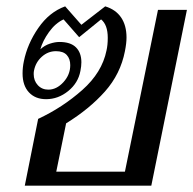

<svg xmlns="http://www.w3.org/2000/svg" viewBox="-20 -584 608 604"><path d="M100 -210Q177 -246 239 -301Q301 -356 315 -425Q319 -442 319 -465Q319 -506 298 -523L229 -467L180 -523Q154 -511 134 -483Q114 -455 107 -429Q120 -441 136.5 -446.5Q153 -452 167 -452Q202 -452 219 -435Q236 -418 236 -388Q236 -376 233 -361Q226 -323 194.5 -297.5Q163 -272 125 -272Q91 -272 71 -293.5Q51 -315 51 -353Q51 -372 55 -391Q66 -446 100.5 -496Q135 -546 185 -564L236 -506L311 -564Q344 -554 361 -529Q378 -504 378 -466Q378 -448 373 -423Q359 -351 310 -296Q261 -241 188 -196L157 -44H373L477 -553H568L456 0H58ZM201 -379Q201 -399 190 -411Q179 -423 156 -423Q131 -423 111.5 -405.5Q92 -388 87 -362Q86 -358 86 -351Q86 -330 99 -316Q112 -302 132 -302Q158 -302 179.5 -325.5Q201 -349 201 -379Z"/></svg>

Font: Taviraj
Style: Italic
Weight: 400
Italic angle: -12°
Designer: Katatrad Team
Foundry: CadsonDemak
Version: Version 1.001